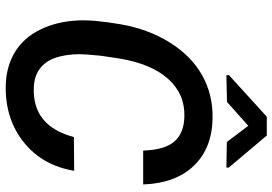

<svg xmlns="http://www.w3.org/2000/svg" viewBox="-162 -790 962 678"><g transform="rotate(90 319.0 -451.0)"><path d="M583 -231.9Q564.9 -120.6 482.9 -54.4Q400.9 11.7 283.2 9.8Q215.3 8.3 164.3 -22.5Q113.3 -53.2 84.5 -112.1Q55.7 -170.9 52.2 -245.1Q49.3 -300.8 65.9 -396.7Q82.5 -492.7 129.6 -568.8Q176.8 -645 245.4 -683.6Q314 -722.2 397.9 -720.7Q503.9 -718.8 565.7 -654.1Q627.4 -589.4 631.3 -475.6H511.7Q509.3 -551.8 479.7 -585.7Q450.2 -619.6 392.1 -621.1Q312.5 -623.5 258.8 -564Q205.1 -504.4 186.5 -390.6L176.8 -325.7L172.4 -275.9Q168.5 -225.6 179.4 -181.4Q190.4 -137.2 218.3 -114Q246.1 -90.8 289.1 -89.4Q425.3 -84 463.9 -231ZM571.8 -777.8V-769.5L481.4 -771L424.3 -846.7L339.8 -771.5L245.6 -769.5L245.1 -778.3L392.1 -912.1H458.5Z"/></g></svg>

Font: Roboto Medium
Style: Italic
Weight: 500
Italic angle: -12°
Designer: Google
Version: Version 2.134; 2016